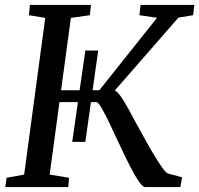

<svg xmlns="http://www.w3.org/2000/svg" viewBox="-20 -763 812 783"><path d="M274.5 -184.5 328 -557H380.5L328 -184.5ZM572.5 0Q562 0 545 -25Q528 -50 508 -89.5Q488 -129 467.5 -173.2Q447 -217.5 428.2 -257Q409.5 -296.5 395 -321.5Q380.5 -346.5 373.5 -346.5H207L213.5 -395H385L620.5 -690.5L548.5 -701L553.5 -743H772.5L767.5 -701L707.5 -691L412.5 -353L442 -395Q450.5 -395 460.2 -385Q470 -375 481 -357.5Q492 -340 504.5 -317.5Q517 -295 530.5 -269Q550 -233.5 569.8 -197.8Q589.5 -162 608 -131.2Q626.5 -100.5 641 -80.2Q655.5 -60 664.5 -55.5L722.5 -40L715.5 0ZM1.5 0 7 -38 78.5 -51 164.5 -690 98 -701 102 -743H351L346.5 -701L269 -690L182.5 -51L261.5 -38L258.5 0Z"/></svg>

Font: Merriweather 28pt
Style: Italic
Weight: 400
Italic angle: -7.8°
Version: Version 2.101